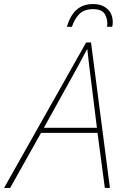

<svg xmlns="http://www.w3.org/2000/svg" viewBox="-68 -925 608 945"><path d="M-48 0 356 -716H380L473 0H448L412 -271H134L-18 0ZM148 -296H409L372 -594Q370 -614 367 -636.5Q364 -659 362 -682H360Q349 -660 336.5 -637.5Q324 -615 313 -594ZM261 -793Q277 -848 308.5 -876.5Q340 -905 390 -905Q433 -905 460 -881.5Q487 -858 487 -814Q487 -808 486 -802Q485 -796 484 -793H459Q464 -824 450 -852Q436 -880 390 -880Q347 -880 323 -856.5Q299 -833 286 -793Z"/></svg>

Font: Noto Sans Disp Thin
Style: Italic
Weight: 100
Italic angle: -12°
Designer: Monotype Design Team
Foundry: Monotype Imaging Inc.
Version: Version 2.000;GOOG;noto-source:20170915:90ef993387c0